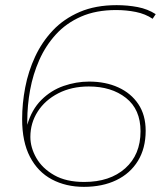

<svg xmlns="http://www.w3.org/2000/svg" viewBox="-20 -723 632 746"><path d="M306 3Q236 3 181.5 -26Q127 -55 96.5 -113.5Q66 -172 66 -260Q66 -321 78 -383.5Q90 -446 116.5 -503Q143 -560 185.5 -605Q228 -650 289.5 -676.5Q351 -703 433 -703Q476 -703 515 -695.5Q554 -688 585 -668L573 -650Q545 -669 508 -676.5Q471 -684 431 -684Q353 -684 295 -658.5Q237 -633 197 -589Q157 -545 132.5 -489.5Q108 -434 97 -373.5Q86 -313 86 -254Q86 -245 86 -238Q103 -297 140.5 -334.5Q178 -372 227 -389Q276 -406 326 -406Q390 -406 439.5 -383.5Q489 -361 517.5 -318.5Q546 -276 546 -215Q546 -147 516 -98Q486 -49 432 -23Q378 3 306 3ZM307 -16Q407 -16 466.5 -69Q526 -122 526 -213Q526 -298 469.5 -342.5Q413 -387 325 -387Q258 -387 206.5 -360.5Q155 -334 126.5 -289.5Q98 -245 98 -191Q98 -150 121 -109.5Q144 -69 190.5 -42.5Q237 -16 307 -16Z"/></svg>

Font: Montserrat Thin
Style: Italic
Weight: 100
Italic angle: -11.3°
Designer: Julieta Ulanovsky
Foundry: Julieta Ulanovsky
Version: Version 9.000; ttfautohint (v1.8.4.7-5d5b)